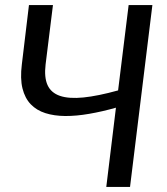

<svg xmlns="http://www.w3.org/2000/svg" viewBox="-20 -736 656 756"><path d="M492 0H398.5L436.5 -312Q382 -296.5 331.2 -287.8Q280.5 -279 237 -279.2Q193.5 -279.5 158.8 -290.5Q124 -301.5 101 -325.5Q78 -349.5 68.5 -388Q59 -426.5 66 -482.5L94 -716H188.5L159.5 -482Q153.5 -431.5 167.2 -401Q181 -370.5 216.2 -358.5Q251.5 -346.5 308.5 -352.2Q365.5 -358 445 -380L486.5 -716H580Z"/></svg>

Font: Lato
Style: Italic
Weight: 400
Italic angle: -7°
Designer: Lukasz Dziedzic
Foundry: tyPoland Lukasz Dziedzic
Version: Version 2.007; 2014-02-27